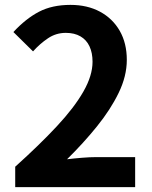

<svg xmlns="http://www.w3.org/2000/svg" viewBox="-20 -774 630 794"><path d="M42.9 0V-84.6Q143.8 -175.3 215.3 -252.1Q286.9 -328.8 324.8 -395.2Q362.7 -461.5 362.7 -518.6Q362.7 -555.5 350.1 -582.4Q337.5 -609.3 312.6 -623.7Q287.8 -638.1 252 -638.1Q211.6 -638.1 178.3 -615.6Q144.9 -593.2 116.6 -561.5L35.4 -641.5Q86.7 -696.9 141.2 -725.4Q195.7 -753.8 271.4 -753.8Q341.2 -753.8 393.6 -725.6Q445.9 -697.4 475.2 -646.4Q504.4 -595.4 504.4 -526.4Q504.4 -459.1 470.6 -389.7Q436.8 -320.2 380.8 -251.1Q324.9 -181.9 257.3 -115.4Q285.8 -118.9 319.3 -121.6Q352.8 -124.3 378.7 -124.3H538.9V0Z"/></svg>

Font: Noto Sans SC Thin
Style: Regular
Weight: 100
Designer: Ryoko NISHIZUKA 西塚涼子 (kana, bopomofo & ideographs); Paul D. Hunt (Latin, Greek & Cyrillic); Sandoll Communications 산돌커뮤니
Foundry: Adobe
Version: Version 2.004-H2;hotconv 1.0.118;makeotfexe 2.5.65603